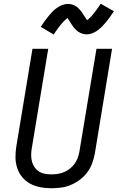

<svg xmlns="http://www.w3.org/2000/svg" viewBox="-20 -995 640 1023"><path d="M253 8Q223 8 194.5 2.5Q166 -3 141.5 -16Q117 -29 99 -50.5Q81 -72 72 -99Q63 -126 62.5 -155.5Q62 -185 67 -215L153 -735H237L149 -203Q146 -185 146 -167.5Q146 -150 150.5 -133.5Q155 -117 164.5 -103.5Q174 -90 188 -81Q202 -72 219 -69Q236 -66 254 -66Q271 -66 288 -68.5Q305 -71 321.5 -78Q338 -85 352.5 -96.5Q367 -108 377.5 -122.5Q388 -137 394 -153.5Q400 -170 403 -187L494 -735H577L485 -175Q480 -149 470.5 -123.5Q461 -98 444.5 -76Q428 -54 405 -37Q382 -20 357 -9.5Q332 1 305.5 4.5Q279 8 253 8ZM266 -811 197 -852Q208 -869 219 -884Q230 -899 240 -911Q250 -923 259.5 -933Q269 -943 282.5 -952.5Q296 -962 311 -968Q326 -974 341 -974Q347 -974 352 -973.5Q357 -973 362 -971.5Q367 -970 372 -968Q377 -966 381.5 -963.5Q386 -961 390 -958Q394 -955 397 -952Q400 -949 404 -944.5Q408 -940 411.5 -936Q415 -932 417.5 -928Q420 -924 422.5 -920Q425 -916 427.5 -912Q430 -908 433 -904Q436 -900 439 -895Q442 -890 444 -888Q448 -890 454 -895.5Q460 -901 463.5 -904.5Q467 -908 470.5 -912.5Q474 -917 478 -922Q482 -927 486.5 -932.5Q491 -938 496 -945Q501 -952 506 -959.5Q511 -967 517 -975L587 -935Q575 -917 564.5 -902.5Q554 -888 544 -876Q534 -864 524 -854Q514 -844 501 -834Q488 -824 472.5 -818Q457 -812 442 -812Q436 -812 429.5 -813Q423 -814 417.5 -816Q412 -818 406.5 -820.5Q401 -823 396 -826.5Q391 -830 387 -834Q383 -838 378.5 -842.5Q374 -847 370.5 -852Q367 -857 364 -861.5Q361 -866 358 -870.5Q355 -875 351.5 -881Q348 -887 344.5 -891.5Q341 -896 339 -899Q336 -896 329.5 -890.5Q323 -885 320 -881.5Q317 -878 313 -874Q309 -870 305 -865Q301 -860 296.5 -854Q292 -848 287 -841.5Q282 -835 277 -827.5Q272 -820 266 -811Z"/></svg>

Font: Iosevka Curly Extended Oblique
Style: Regular
Weight: 400
Width: 7
Italic angle: -9°
Monospace: yes
Designer: Belleve Invis
Foundry: Belleve Invis
Version: Version 11.1.0; ttfautohint (v1.8.3)